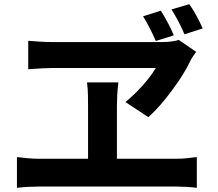

<svg xmlns="http://www.w3.org/2000/svg" viewBox="-20 -881 1040 918"><path d="M749 -830Q766 -803 783 -771Q800 -739 811 -712L725 -685Q712 -715 697 -744.5Q682 -774 664 -803ZM885 -861Q903 -836 920 -804.5Q937 -773 949 -745L862 -717Q849 -748 833.5 -777.5Q818 -807 800 -836ZM918 -633Q910 -622 903 -612Q896 -602 891 -592Q877 -561 854.5 -525Q832 -489 804 -451Q776 -413 747 -379.5Q718 -346 689 -321L580 -393Q612 -420 639 -447.5Q666 -475 688 -503Q710 -531 725 -556Q708 -556 670.5 -556Q633 -556 584 -556Q535 -556 481.5 -556Q428 -556 378 -556Q328 -556 290 -556Q252 -556 234 -556Q214 -556 186 -554.5Q158 -553 136.5 -551.5Q115 -550 115 -550V-686Q140 -684 169.5 -682Q199 -680 224 -680Q248 -680 289.5 -680Q331 -680 383 -680Q435 -680 490 -680Q545 -680 597 -680Q649 -680 691 -680Q733 -680 757 -680Q779 -680 798.5 -682.5Q818 -685 835 -690ZM539 -371Q539 -360 539 -336.5Q539 -313 539 -282Q539 -251 539 -218Q539 -185 539 -154Q539 -123 539 -98.5Q539 -74 539 -62H401Q401 -74 401 -98.5Q401 -123 401 -153.5Q401 -184 401 -217Q401 -250 401 -281Q401 -312 401 -336Q401 -360 401 -372Q401 -397 400.5 -426.5Q400 -456 396 -487H546Q542 -455 540.5 -426Q539 -397 539 -371ZM61 -130Q86 -127 112.5 -124.5Q139 -122 163 -122H826Q853 -122 877 -125Q901 -128 921 -130V17Q900 14 871.5 12.5Q843 11 826 11H163Q140 11 113.5 12.5Q87 14 61 17Z"/></svg>

Font: Noto Sans KR
Style: Bold
Weight: 700
Designer: Ryoko NISHIZUKA  (kana, bopomofo & ideographs); Paul D. Hunt (Latin, Greek & Cyrillic); Sandoll Communications , Soo-you
Foundry: Adobe
Version: Version 2.004-H2;hotconv 1.0.118;makeotfexe 2.5.65603